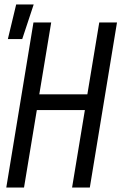

<svg xmlns="http://www.w3.org/2000/svg" viewBox="-20 -835 541 855"><path d="M8 0 129 -735H208L155 -415H369L422 -735H501L380 0H301L358 -345H144L87 0ZM15 -661 52 -815H130L79 -661Z"/></svg>

Font: Iosevka Term Curly
Style: Italic
Weight: 400
Italic angle: -9°
Designer: Belleve Invis
Foundry: Belleve Invis
Version: Version 32.3.0